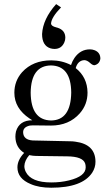

<svg xmlns="http://www.w3.org/2000/svg" viewBox="-20 -714 510 920"><path d="M127 -270.5C127.6 -182.6 160.2 -138 224.6 -136.7C287.8 -137.4 320 -182 321.3 -270.5C320.6 -355.8 288.4 -399.1 224.6 -400.4C160.8 -399.7 128.3 -356.4 127 -270.5ZM225.6 -424.8C259.4 -424.8 291 -417.3 320.3 -402.3C324.2 -414.7 329.8 -426.1 336.9 -436.5C355.8 -463.9 380.5 -477.5 411.1 -477.5C418.3 -477.5 425.5 -476.2 432.6 -473.6C451.5 -466.5 460.9 -452.8 460.9 -432.6C458.3 -415.7 448.9 -405.3 432.6 -401.4C426.8 -401.4 420.2 -404.6 413.1 -411.1C402.7 -420.9 392.9 -425.8 383.8 -425.8C381.2 -425.8 378.6 -425.5 376 -424.8C359.7 -420.9 348.6 -408.5 342.8 -387.7C379.9 -358.4 398.8 -319.3 399.4 -270.5C399.4 -232.1 387 -198.9 362.3 -170.9C327.8 -131.8 281.6 -112.3 223.6 -112.3L137.7 -113.3C132.5 -113.3 127.6 -113 123 -112.3C101.6 -107.7 90.8 -97 90.8 -80.1C91.5 -56 106.8 -43 136.7 -41L314.5 -37.1C323.6 -37.1 332.4 -36.5 340.8 -35.2C405.3 -26.7 437.5 5.5 437.5 61.5C437.5 79.8 432.3 97 421.9 113.3C390 161.5 324.5 185.5 225.6 185.5C186.5 185.5 153.6 179.7 127 168C84.6 150.4 63.5 123.7 63.5 87.9C63.5 64.5 74.2 41.3 95.7 18.6C68.4 1.6 54.4 -24.1 53.7 -58.6C53.7 -67.1 54.7 -75.5 56.6 -84C67.1 -119.8 93.1 -137.7 134.8 -137.7C130.2 -140.3 125.7 -143.2 121.1 -146.5C72.9 -179 48.8 -220.1 48.8 -269.5C48.8 -307.3 61.2 -340.2 85.9 -368.2C120.4 -405.9 167 -424.8 225.6 -424.8ZM225.6 160.2C256.2 160.2 284.5 156.9 310.5 150.4C363.9 137.4 390.6 116.5 390.6 87.9C390.6 80.1 389.6 73.6 387.7 68.4C379.9 46.9 351.6 35.8 302.7 35.2L152.3 33.2C143.9 33.2 133.1 31.9 120.1 29.3C105.1 46.9 97.3 64.5 96.7 82C96.7 91.1 99 100.3 103.5 109.4C120.4 143.2 161.1 160.2 225.6 160.2ZM181.6 -550.8C184.2 -599 206.7 -646.8 249 -694.3L272.5 -678.7C241.2 -646.2 225.3 -620.1 224.6 -600.6C225.3 -592.8 233.4 -586.9 249 -583C251 -582.4 253.3 -581.7 255.9 -581.1C280.6 -573.2 293 -557.3 293 -533.2C293 -525.4 291.3 -517.9 288.1 -510.7C279 -489.9 263.3 -479.5 241.2 -479.5C234.7 -479.5 228.2 -480.5 221.7 -482.4C195 -490.9 181.6 -513.7 181.6 -550.8Z"/></svg>

Font: Abhaya Libre
Style: Regular
Weight: 400
Designer: Pushpananda Ekanayake, Sol Matas, Pathum Egodawatta
Foundry: Mooniak
Version: Version 1.041; ; ttfautohint (v1.5)